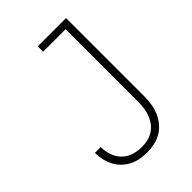

<svg xmlns="http://www.w3.org/2000/svg" viewBox="-218 -831 936 936"><g transform="rotate(-45 250.0 -363.5)"><path d="M232 8Q208 8 184.5 4Q161 0 139.5 -11Q118 -22 100.5 -38.5Q83 -55 72 -76.5Q61 -98 55.5 -121.5Q50 -145 50 -168V-171H90V-169Q90 -141 99.5 -113.5Q109 -86 129 -66Q149 -46 176.5 -37.5Q204 -29 232 -29Q253 -29 273.5 -33.5Q294 -38 311.5 -49.5Q329 -61 341.5 -77.5Q354 -94 361.5 -113.5Q369 -133 372 -153.5Q375 -174 375 -195V-698H220V-735H415V-195Q415 -169 411 -143.5Q407 -118 397 -94Q387 -70 370 -49.5Q353 -29 331 -16Q309 -3 283.5 2.5Q258 8 232 8Z"/></g></svg>

Font: Iosevka Curly Extralight
Style: Regular
Weight: 200
Monospace: yes
Designer: Belleve Invis
Foundry: Belleve Invis
Version: Version 22.1.2; ttfautohint (v1.8.4)